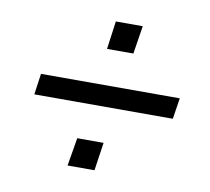

<svg xmlns="http://www.w3.org/2000/svg" viewBox="-62 -611 700 639"><g transform="rotate(10 288.0 -292.0)"><path d="M55 -256 65 -327H534L523 -256ZM205 -42 221 -137H310L296 -42ZM267 -447 280 -542H371L356 -447Z"/></g></svg>

Font: Nunitoga
Style: Medium Italic
Weight: 500
Italic angle: -9°
Designer: Vernon Adams
Foundry: Vernon Adams
Version: Version 1.0